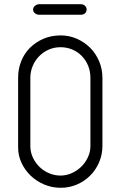

<svg xmlns="http://www.w3.org/2000/svg" viewBox="-20 -891 553 911"><path d="M166 -821Q155 -821 146 -828Q137 -835 137 -846Q137 -856 146 -863.5Q155 -871 166 -871H362Q376 -871 383.5 -863.5Q391 -856 391 -846Q391 -835 383.5 -828Q376 -821 362 -821ZM66 -522Q66 -564 80.5 -600.5Q95 -637 122 -664Q149 -691 186 -707Q223 -723 268 -723Q309 -723 345 -707Q381 -691 408 -664Q435 -637 450.5 -600Q466 -563 466 -521V-199Q466 -158 450.5 -121.5Q435 -85 408 -58Q381 -31 345 -15.5Q309 0 268 0Q227 0 190 -15.5Q153 -31 125.5 -57.5Q98 -84 82 -118.5Q66 -153 66 -192ZM124 -197Q124 -169 136 -143.5Q148 -118 167.5 -99Q187 -80 213 -69Q239 -58 267 -58Q295 -58 320.5 -69.5Q346 -81 365.5 -100Q385 -119 397 -144.5Q409 -170 409 -198V-522Q409 -553 398 -579.5Q387 -606 368 -625.5Q349 -645 323 -656Q297 -667 267 -667Q237 -667 211 -655.5Q185 -644 165.5 -624Q146 -604 135 -577.5Q124 -551 124 -522Z"/></svg>

Font: VDS
Style: Thin
Weight: 100
Width: 0
Designer: artmaker
Foundry: artmaker
Version: Version 1.000 2012 initial release